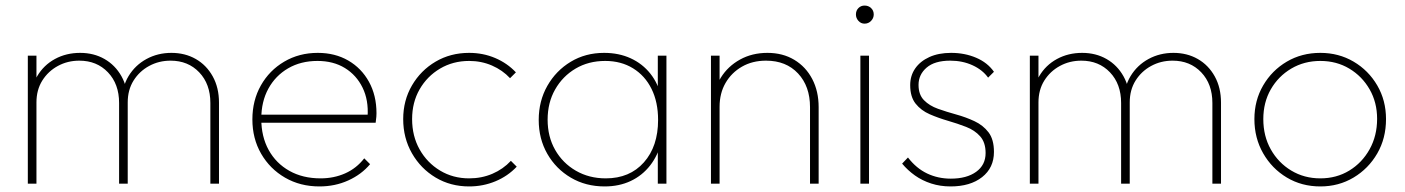

<svg xmlns="http://www.w3.org/2000/svg" viewBox="-20 -660 5051 690"><path d="M80 0V-460H111V0ZM408 0V-290Q408 -358 368 -400Q328 -442 265 -442Q223 -442 188 -423Q153 -404 132 -370.5Q111 -337 111 -292L90 -293Q90 -346 113.5 -386Q137 -426 177.5 -448Q218 -470 268 -470Q317 -470 355.5 -448Q394 -426 416.5 -386Q439 -346 439 -292V0ZM736 0V-290Q736 -358 696 -400Q656 -442 593 -442Q551 -442 516 -423Q481 -404 460 -370.5Q439 -337 439 -292L418 -293Q418 -347 442 -386.5Q466 -426 506.5 -448Q547 -470 596 -470Q645 -470 683.5 -448Q722 -426 744.5 -385.5Q767 -345 767 -291V0Z M1128 10Q1059 10 1004.5 -21.5Q950 -53 918.5 -107.5Q887 -162 887 -231Q887 -299 917.5 -353Q948 -407 1001.5 -438.5Q1055 -470 1122 -470Q1184 -470 1231.5 -442.5Q1279 -415 1306 -366Q1333 -317 1333 -253Q1333 -249 1332.5 -240.5Q1332 -232 1330 -219H909V-248H1310L1301 -241Q1305 -300 1283 -345Q1261 -390 1219.5 -415.5Q1178 -441 1121 -441Q1061 -441 1015.5 -414.5Q970 -388 944.5 -341.5Q919 -295 919 -233Q919 -169 945.5 -121Q972 -73 1020 -46Q1068 -19 1132 -19Q1180 -19 1220.5 -37Q1261 -55 1289 -91L1310 -70Q1279 -33 1231.5 -11.5Q1184 10 1128 10Z M1666 10Q1599 10 1545.5 -22Q1492 -54 1460.5 -109Q1429 -164 1429 -232Q1429 -299 1460.5 -353Q1492 -407 1545.5 -438.5Q1599 -470 1666 -470Q1716 -470 1759.5 -451.5Q1803 -433 1834 -400L1813 -379Q1786 -408 1748 -424.5Q1710 -441 1666 -441Q1608 -441 1561.5 -413.5Q1515 -386 1488 -339Q1461 -292 1461 -232Q1461 -171 1488 -123Q1515 -75 1561.5 -47Q1608 -19 1666 -19Q1711 -19 1749.5 -35.5Q1788 -52 1816 -82L1837 -61Q1805 -27 1760.5 -8.5Q1716 10 1666 10Z M2153 10Q2085 10 2031.5 -21.5Q1978 -53 1947 -107Q1916 -161 1916 -229Q1916 -297 1947 -351.5Q1978 -406 2031 -438Q2084 -470 2151 -470Q2204 -470 2246.5 -450.5Q2289 -431 2317.5 -395Q2346 -359 2357 -309V-152Q2345 -102 2316.5 -65.5Q2288 -29 2246.5 -9.5Q2205 10 2153 10ZM2157 -19Q2243 -19 2294 -76.5Q2345 -134 2345 -229Q2345 -293 2321.5 -340.5Q2298 -388 2255 -414.5Q2212 -441 2155 -441Q2095 -441 2048.5 -413.5Q2002 -386 1975 -338.5Q1948 -291 1948 -230Q1948 -169 1975 -121.5Q2002 -74 2049.5 -46.5Q2097 -19 2157 -19ZM2344 0V-123L2353 -237L2344 -348V-460H2375V0Z M2891 0V-275Q2891 -350 2848 -396Q2805 -442 2733 -442Q2684 -442 2646.5 -420.5Q2609 -399 2587.5 -362Q2566 -325 2566 -276L2545 -288Q2545 -340 2570.5 -381Q2596 -422 2639.5 -446Q2683 -470 2738 -470Q2793 -470 2834.5 -445Q2876 -420 2899 -376Q2922 -332 2922 -275V0ZM2535 0V-460H2566V0Z M3072 0V-460H3103V0ZM3087 -575Q3074 -575 3065 -585Q3056 -595 3056 -608Q3056 -622 3065 -631Q3074 -640 3087 -640Q3101 -640 3110.5 -631Q3120 -622 3120 -608Q3120 -595 3110.5 -585Q3101 -575 3087 -575Z M3396 10Q3359 10 3326.5 -0.5Q3294 -11 3268 -29.5Q3242 -48 3222 -72L3243 -94Q3273 -55 3312 -36.5Q3351 -18 3397 -18Q3454 -18 3488 -42.5Q3522 -67 3522 -110Q3522 -148 3502.5 -170Q3483 -192 3452 -204Q3421 -216 3386.5 -226Q3352 -236 3321 -249.5Q3290 -263 3270.5 -287.5Q3251 -312 3251 -354Q3251 -388 3269 -414Q3287 -440 3320 -455Q3353 -470 3398 -470Q3447 -470 3488 -452.5Q3529 -435 3552 -402L3531 -381Q3511 -409 3475 -425.5Q3439 -442 3395 -442Q3339 -442 3310 -417Q3281 -392 3281 -355Q3281 -320 3300.5 -300Q3320 -280 3351 -269Q3382 -258 3416.5 -248.5Q3451 -239 3482 -224.5Q3513 -210 3532.5 -184.5Q3552 -159 3552 -114Q3552 -57 3509.5 -23.5Q3467 10 3396 10Z M3681 0V-460H3712V0ZM4009 0V-290Q4009 -358 3969 -400Q3929 -442 3866 -442Q3824 -442 3789 -423Q3754 -404 3733 -370.5Q3712 -337 3712 -292L3691 -293Q3691 -346 3714.5 -386Q3738 -426 3778.5 -448Q3819 -470 3869 -470Q3918 -470 3956.5 -448Q3995 -426 4017.5 -386Q4040 -346 4040 -292V0ZM4337 0V-290Q4337 -358 4297 -400Q4257 -442 4194 -442Q4152 -442 4117 -423Q4082 -404 4061 -370.5Q4040 -337 4040 -292L4019 -293Q4019 -347 4043 -386.5Q4067 -426 4107.5 -448Q4148 -470 4197 -470Q4246 -470 4284.5 -448Q4323 -426 4345.5 -385.5Q4368 -345 4368 -291V0Z M4725 10Q4658 10 4604.5 -22Q4551 -54 4519.5 -109Q4488 -164 4488 -232Q4488 -299 4519.5 -353Q4551 -407 4604.5 -438.5Q4658 -470 4725 -470Q4791 -470 4844.5 -438.5Q4898 -407 4929.5 -353Q4961 -299 4961 -232Q4961 -163 4929.5 -108.5Q4898 -54 4844.5 -22Q4791 10 4725 10ZM4725 -19Q4783 -19 4829 -47Q4875 -75 4902 -123.5Q4929 -172 4929 -233Q4929 -292 4902 -339Q4875 -386 4829 -413.5Q4783 -441 4725 -441Q4667 -441 4620.5 -413.5Q4574 -386 4547 -339Q4520 -292 4520 -232Q4520 -171 4547 -123Q4574 -75 4620.5 -47Q4667 -19 4725 -19Z"/></svg>

Font: Outfit Thin
Style: Regular
Weight: 100
Designer: Rodrigo Fuenzalida
Foundry: fragTYPE
Version: Version 1.100;gftools[0.9.27]